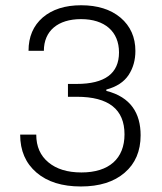

<svg xmlns="http://www.w3.org/2000/svg" viewBox="-20 -690 604 716"><path d="M282.7 -670.4C222.7 -670.4 175.3 -655.3 139.6 -625C104 -594.2 86.4 -552.7 86.4 -500.5H143.6C143.6 -574.7 195.8 -618.7 282.2 -618.7C370.6 -618.7 423.8 -572.3 423.8 -494.6C423.8 -416 371.1 -377 265.6 -377H233.4V-329.1H266.6C385.3 -329.1 444.3 -282.2 444.3 -189C444.3 -98.6 386.7 -46.9 283.7 -46.9C231.4 -46.9 190.4 -59.6 160.6 -84.5C130.4 -109.4 115.2 -143.6 115.2 -188H55.2C55.2 -127.9 75.7 -81.1 116.2 -46.4C156.7 -11.7 211.9 5.4 281.7 5.4C350.6 5.4 405.3 -11.7 444.8 -45.9C484.4 -79.6 504.4 -126.5 504.4 -185.5C504.4 -267.1 467.8 -328.1 376.5 -351.1V-356C414.6 -366.2 442.4 -384.3 459.5 -410.2C476.6 -436 484.9 -466.3 484.9 -500C484.9 -551.3 466.3 -592.8 429.7 -624C393.1 -654.8 343.8 -670.4 282.7 -670.4Z"/></svg>

Font: Estedad Light
Style: Regular
Weight: 300
Designer: Amin Abedi
Version: Version 7.3